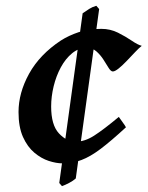

<svg xmlns="http://www.w3.org/2000/svg" viewBox="-20 -614 506 658"><path d="M465.8 -457Q456.5 -449.7 442.9 -435.3Q429.2 -420.9 414.6 -405.5Q399.9 -390.1 387 -379.6Q374 -369.1 366.7 -369.1Q359.9 -369.1 352.3 -381.3Q344.7 -393.6 334.5 -409.7Q324.2 -425.8 310.3 -438Q296.4 -450.2 277.8 -450.2Q250 -450.2 227.3 -431.6Q204.6 -413.1 188.5 -383.3Q172.4 -353.5 163.8 -318.1Q155.3 -282.7 155.3 -249Q155.3 -185.5 181.9 -157Q208.5 -128.4 239.3 -128.4Q270.5 -128.4 302.7 -149.2Q335 -169.9 387.2 -213.4Q391.6 -207 400.6 -194.6Q409.7 -182.1 411.6 -177.7Q360.8 -130.9 325.2 -104Q289.6 -77.1 259.3 -65.7Q229 -54.2 193.8 -54.2Q172.9 -54.2 147.2 -62.5Q121.6 -70.8 97.9 -90.6Q74.2 -110.4 58.8 -144.5Q43.5 -178.7 43.5 -230Q43.5 -295.9 79.8 -361.6Q116.2 -427.2 188.5 -475.1Q215.3 -492.2 249.5 -503.7Q283.7 -515.1 327.6 -515.1Q357.9 -515.1 384.3 -502Q410.6 -488.8 431.4 -474.6Q452.1 -460.4 465.8 -457ZM319.8 -583 239.7 -2.4Q231 5.4 217.3 12.7Q203.6 20 192.4 23.9L183.1 13.2L263.2 -568.4Q275.9 -577.1 286.1 -583.7Q296.4 -590.3 310.1 -594.2Z"/></svg>

Font: Gentium Plus
Style: Bold Italic
Weight: 700
Italic angle: -8°
Designer: Victor Gaultney, Annie Olsen, Iska Routamaa, Becca Hirsbrunner
Foundry: SIL International
Version: Version 6.101